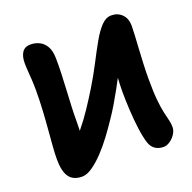

<svg xmlns="http://www.w3.org/2000/svg" viewBox="-129 -846 991 989"><g transform="rotate(-20 367.0 -351.5)"><path d="M157.6 14Q109 14 86.8 -17.2Q64.6 -48.4 64.6 -115.6Q64.6 -141.6 67.6 -182.9Q70.6 -224.2 74.9 -274.4Q79.2 -324.6 82.2 -379.1Q85.2 -433.6 85.2 -486.2Q85.2 -516.8 83.5 -543.7Q81.8 -570.6 80 -593.8Q78.2 -617 78.2 -636Q78.2 -674.8 93.2 -695.9Q108.2 -717 138.8 -717Q163 -717 185.5 -706.7Q208 -696.4 222.9 -671.8Q237.8 -647.2 238.2 -605Q238.8 -565.2 237.3 -521.8Q235.8 -478.4 233.3 -434.2Q230.8 -390 228.9 -347.1Q227 -304.2 227 -266.2Q227 -221.2 224.7 -189.2Q222.4 -157.2 220.1 -131.9Q217.8 -106.6 217.8 -81L157.2 -144Q194.4 -174.4 227.9 -214.7Q261.4 -255 292.8 -302.1Q324.2 -349.2 354.8 -399Q390.8 -458.6 419.7 -514.8Q448.6 -571 474.3 -616.4Q500 -661.8 525.7 -688.6Q551.4 -715.4 580.4 -715.4Q616.4 -715.4 639.3 -692.1Q662.2 -668.8 662.2 -629Q662.2 -609.4 660.3 -576.9Q658.4 -544.4 656.1 -504.8Q653.8 -465.2 651.9 -423.3Q650 -381.4 650 -342Q650 -270.4 654.6 -224.8Q659.2 -179.2 665.7 -151.4Q672.2 -123.6 676.8 -104.9Q681.4 -86.2 681.4 -66.8Q681.4 -48.2 669.3 -29.4Q657.2 -10.6 639.4 1.6Q621.6 13.8 603.8 13.8Q577.6 13.8 558.6 1.2Q539.6 -11.4 530.8 -37.6Q520 -71 513.4 -121.1Q506.8 -171.2 503.8 -225.8Q500.8 -280.4 500.8 -324.4Q500.8 -363 503.6 -404.1Q506.4 -445.2 510.2 -482.9Q514 -520.6 518 -550.3Q522 -580 525.4 -594.8L579 -559.4Q567.2 -531 551.1 -496.1Q535 -461.2 515.4 -423.9Q495.8 -386.6 475.3 -349.3Q454.8 -312 434.4 -277.7Q414 -243.4 395.2 -216.2Q369.8 -178 339.6 -137.2Q309.4 -96.4 277.1 -62.4Q244.8 -28.4 214 -7.2Q183.2 14 157.6 14Z"/></g></svg>

Font: Shantell Sans Light
Style: Regular
Weight: 300
Designer: Stephen Nixon, Anya Danilova, Shantell Martin
Foundry: Arrow Type
Version: Version 1.011;[c5ecc13dd]